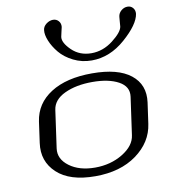

<svg xmlns="http://www.w3.org/2000/svg" viewBox="-87 -867 840 942"><g transform="rotate(-10 333.0 -396.0)"><path d="M523.4 -167 549.8 -354.5Q556.6 -404.3 507.3 -431.2Q458 -458 377 -458Q295.9 -458 238.8 -431.2Q181.6 -404.3 174.8 -354.5L148.4 -167Q141.6 -115.2 190.9 -78.6Q240.2 -42 318.4 -42Q396.5 -42 456.5 -78.6Q516.6 -115.2 523.4 -167ZM612.3 -208Q599.6 -118.2 518.6 -59.1Q437.5 0 312.5 0Q185.5 0 122.1 -59.1Q58.6 -118.2 71.3 -208L85.9 -312.5Q98.6 -400.4 176.8 -450.2Q254.9 -500 382.8 -500Q511.7 -500 575.2 -449.7Q638.7 -399.4 627 -312.5ZM393.6 -562.5Q344.7 -562.5 302.7 -583.5Q260.7 -604.5 235.8 -634.8Q210.9 -665 198.2 -696.3Q185.5 -727.5 188.5 -750Q190.4 -767.6 206.5 -779.8Q222.7 -792 240.2 -792Q256.8 -792 267.6 -779.8Q278.3 -767.6 276.4 -750Q275.4 -744.1 271 -726.6Q266.6 -709 265.6 -702.1Q261.7 -673.8 300.8 -635.7Q339.8 -597.7 398.4 -597.7Q456.1 -597.7 505.9 -636.2Q555.7 -674.8 559.6 -702.1Q560.5 -709 561.5 -726.6Q562.5 -744.1 563.5 -750Q565.4 -767.6 579.6 -779.8Q593.8 -792 611.3 -792Q627.9 -792 638.2 -779.8Q648.4 -767.6 646.5 -750Q638.7 -698.2 561.5 -630.4Q484.4 -562.5 393.6 -562.5Z"/></g></svg>

Font: okolaks
Style: RegularItalic
Weight: 500
Italic angle: -8°
Version: Version 000.6.0